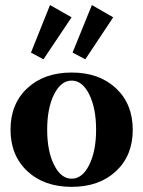

<svg xmlns="http://www.w3.org/2000/svg" viewBox="-20 -725 564 757"><path d="M102.1 -517.6 177.2 -705.1 262.2 -656.7 151.4 -491.2ZM266.1 -517.6 342.3 -705.1 426.3 -656.7 316.4 -491.2ZM262.7 11.7Q153.8 11.7 87.6 -50.3Q21.5 -112.3 21.5 -213.9Q21.5 -315.4 87.6 -377.2Q153.8 -439 262.7 -439Q371.1 -439 437.3 -377Q503.4 -314.9 503.4 -213.4Q503.4 -111.8 437.3 -50Q371.1 11.7 262.7 11.7ZM262.7 -20.5Q304.7 -20.5 331.8 -75Q358.9 -129.4 358.9 -213.9Q358.9 -298.3 331.8 -352.8Q304.7 -407.2 262.7 -407.2Q220.2 -407.2 193.1 -352.8Q166 -298.3 166 -213.9Q166 -129.4 193.1 -75Q220.2 -20.5 262.7 -20.5Z"/></svg>

Font: Elstob 14pt
Style: Bold
Weight: 700
Designer: Peter S. Baker
Version: Version 1.015